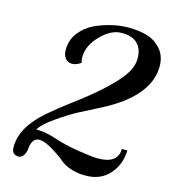

<svg xmlns="http://www.w3.org/2000/svg" viewBox="-109 -806 820 913"><g transform="rotate(15 301.0 -349.5)"><path d="M600 -547Q579 -415 386 -316Q319 -282 281 -262Q243 -242 185.5 -202Q128 -162 113 -134H122Q160 -134 212.5 -116.5Q265 -99 333.5 -88Q402 -77 430 -77Q529 -77 530 -150H557Q555 -80 512 -31.5Q469 17 395 17Q321 17 272 -20Q261 -31 230.5 -51Q200 -71 189 -76Q160 -91 140.5 -91Q121 -91 111 -75Q101 -59 100 -39.5Q99 -20 89.5 -4Q80 12 64 12Q30 12 30 -26Q30 -124 138 -217Q188 -260 242 -300Q391 -410 454 -491Q491 -539 491 -585Q491 -631 465.5 -657Q440 -683 387.5 -683Q335 -683 285 -631.5Q235 -580 235 -524Q235 -508 239 -496Q216 -480 195.5 -480Q175 -480 162.5 -495Q150 -510 150 -537Q150 -585 178 -621.5Q206 -658 248 -678Q332 -716 412 -716Q463 -716 503 -704.5Q543 -693 572.5 -660Q602 -627 602 -575Q602 -567 600 -547Z"/></g></svg>

Font: Playball
Style: Regular
Weight: 400
Designer: Robert E. Leuschke
Foundry: Robert E. Leuschke
Version: Version 1.001